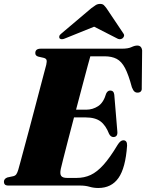

<svg xmlns="http://www.w3.org/2000/svg" viewBox="-26 -949 747 982"><path d="M383.5 0H18Q4 0 -1 -5.2Q-6 -10.5 -6 -19Q-6 -35 12 -41.5L42.5 -48Q52.5 -50.5 57.8 -58.2Q63 -66 67.5 -81Q69.5 -88 77.8 -118.2Q86 -148.5 98.2 -194Q110.5 -239.5 124.8 -292.8Q139 -346 153 -399.5Q167 -453 179.2 -499.2Q191.5 -545.5 199.8 -577.2Q208 -609 210.5 -617.5Q214.5 -635.5 211.8 -642.8Q209 -650 198 -653L169.5 -659.5Q163 -661.5 158.8 -665.5Q154.5 -669.5 154.5 -677.5Q154.5 -700 182.5 -700H597.5Q629.5 -700 646.2 -708Q663 -716 676 -716Q698 -716 701 -691L699 -504Q702 -478 681.5 -475.5Q670.5 -474 662.8 -479.8Q655 -485.5 648.5 -502.5Q631.5 -566.5 613.5 -600.8Q595.5 -635 570.5 -648Q545.5 -661 509 -661H436Q433 -651 422 -610.5Q411 -570 395.5 -511Q380 -452 363 -388H415Q448 -388 475.8 -406Q503.5 -424 517 -470.5Q524.5 -486 537.5 -486Q556 -486 558.5 -464.5L574 -278Q577.5 -249 554.5 -248Q540.5 -248 532 -264Q515 -308 488 -328.2Q461 -348.5 411 -348.5H352.5Q336 -286.5 321.5 -230Q307 -173.5 297 -134.5Q287 -95.5 285 -85.5Q279.5 -60 286.8 -49.5Q294 -39 317.5 -39H366Q405 -39 437.8 -54.2Q470.5 -69.5 503.5 -106.2Q536.5 -143 575.5 -208Q590 -231.5 604.5 -231.5Q625 -231.5 624 -204Q616 -90 580 -38.8Q544 12.5 476.5 12.5Q453 12.5 431.8 6.2Q410.5 0 383.5 0ZM310.5 -754Q288 -743.5 279 -752.5Q276 -756.5 277.2 -763.5Q278.5 -770.5 288.5 -778L441 -907Q454 -917 463.8 -923Q473.5 -929 486 -929Q498.5 -929 504.8 -923Q511 -917 518.5 -907L605 -778Q610.5 -770.5 608 -763.5Q605.5 -756.5 600 -752.5Q586.5 -743.5 570 -754L455.5 -812.5Z"/></svg>

Font: Fraunces 72pt S000 Black
Style: Italic
Weight: 900
Italic angle: -16°
Version: Version 1.000; ttfautohint (v1.8.3)